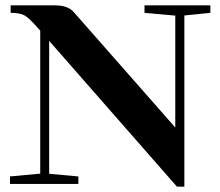

<svg xmlns="http://www.w3.org/2000/svg" viewBox="-20 -683 816 713"><path d="M17.1 0V-27.8L129.4 -38.1V-569.3L122.6 -576.7Q88.4 -616.2 71.3 -625.7Q54.2 -635.3 19.5 -635.3V-663.1H183.6Q231.4 -663.1 252.9 -639.2L630.9 -209.5V-625L516.6 -635.3V-663.1H761.2V-635.3L664.6 -625.5V10.3H637.2L162.6 -531.2V-37.6L271 -27.8V0Z"/></svg>

Font: Elstob 14pt
Style: Bold
Weight: 700
Designer: Peter S. Baker
Version: Version 1.015